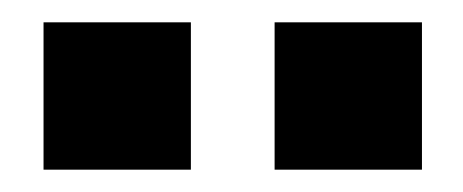

<svg xmlns="http://www.w3.org/2000/svg" viewBox="-20 -733 415 172"><path d="M226 -581V-713H358V-581ZM19 -581V-713H151V-581Z"/></svg>

Font: Cairo Play Black
Style: Regular
Weight: 900
Version: Version 3.119